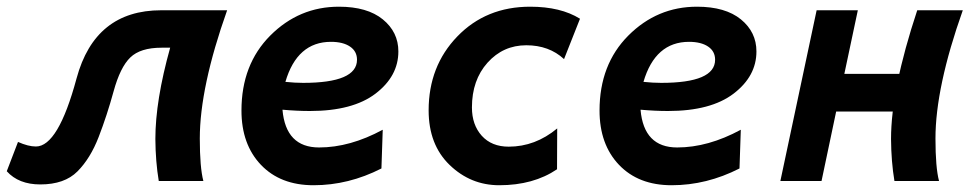

<svg xmlns="http://www.w3.org/2000/svg" viewBox="-52 -543 2911 576"><path d="M629.4 -512.2Q547.4 -281.2 547.4 -127.4Q547.4 -40.5 558.1 0H424.3Q414.6 -58.1 414.1 -126Q414.1 -241.2 458.5 -399.9H432.6Q369.1 -399.9 338.9 -370.6Q308.6 -341.3 288.8 -269Q269 -196.8 244.1 -132.3Q219.2 -67.9 180.4 -28.8Q141.6 10.3 68.8 10.3Q3.9 10.3 -31.7 -29.3L2 -117.2Q32.7 -103.5 55.7 -103.5Q122.6 -103.5 177.7 -307.9Q232.9 -512.2 431.6 -512.2Z M857.4 -294.4Q1019 -294.4 1019 -363.8Q1019 -389.2 998 -403.3Q977.1 -417.5 940.9 -417.5Q839.4 -417.5 804.2 -297.4Q832.5 -294.4 857.4 -294.4ZM888.7 12.7Q789.1 12.7 730.7 -48.6Q672.4 -109.9 672.4 -211.4Q672.4 -349.6 758.8 -436.3Q845.2 -522.9 964.8 -522.9Q1049.8 -522.9 1096.4 -484.9Q1143.1 -446.8 1143.1 -388.7Q1143.1 -314.5 1074.7 -262.2Q1006.3 -210 877.9 -210Q838.4 -210 795.4 -213.9Q805.2 -100.6 905.3 -100.6Q998 -100.6 1096.2 -153.8L1092.3 -37.6Q993.7 12.7 888.7 12.7Z M1445.8 12.7Q1359.9 12.7 1296.9 -48.1Q1233.9 -108.9 1233.9 -211.9Q1233.9 -344.7 1320.1 -433.8Q1406.2 -522.9 1538.6 -522.9Q1629.9 -522.9 1688 -486.8L1640.1 -365.7Q1595.2 -407.2 1526.9 -407.2Q1457.5 -407.2 1410.6 -355Q1363.8 -302.7 1363.8 -220.7Q1363.8 -168.5 1393.3 -135.7Q1422.9 -103 1474.1 -103Q1553.7 -103 1619.6 -157.7L1619.1 -35.2Q1548.3 12.7 1445.8 12.7Z M1931.6 -294.4Q2093.3 -294.4 2093.3 -363.8Q2093.3 -389.2 2072.3 -403.3Q2051.3 -417.5 2015.1 -417.5Q1913.6 -417.5 1878.4 -297.4Q1906.7 -294.4 1931.6 -294.4ZM1962.9 12.7Q1863.3 12.7 1804.9 -48.6Q1746.6 -109.9 1746.6 -211.4Q1746.6 -349.6 1833 -436.3Q1919.4 -522.9 2039.1 -522.9Q2124 -522.9 2170.7 -484.9Q2217.3 -446.8 2217.3 -388.7Q2217.3 -314.5 2148.9 -262.2Q2080.6 -210 1952.1 -210Q1912.6 -210 1869.6 -213.9Q1879.4 -100.6 1979.5 -100.6Q2072.3 -100.6 2170.4 -153.8L2166.5 -37.6Q2067.9 12.7 1962.9 12.7Z M2412.6 0H2289.1L2397.9 -512.2H2521.5L2481 -321.3H2650.4L2626.5 -208.5H2456.5ZM2699.7 -512.2H2836.4Q2754.4 -281.2 2754.4 -127.4Q2754.4 -40.5 2765.1 0H2631.3Q2621.6 -58.1 2621.1 -126Q2621.1 -274.9 2699.7 -512.2Z"/></svg>

Font: Cadman
Style: Bold Italic
Weight: 700
Italic angle: -12°
Designer: Paul James MIller
Foundry: High-Logic / Made with FontCreator
Version: Version 2.114;March 28, 2021;FontCreator 13.0.0.2683 64-bit